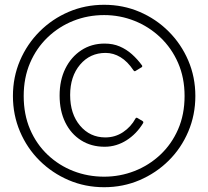

<svg xmlns="http://www.w3.org/2000/svg" viewBox="-20 -772 870 802"><path d="M415 10Q336 10 267 -19.5Q198 -49 145.5 -101Q93 -153 63.5 -222.5Q34 -292 34 -371Q34 -450 63.5 -519Q93 -588 145.5 -640.5Q198 -693 267 -722.5Q336 -752 415 -752Q494 -752 563 -722.5Q632 -693 684.5 -640.5Q737 -588 766.5 -519Q796 -450 796 -371Q796 -292 766.5 -222.5Q737 -153 684.5 -101Q632 -49 563 -19.5Q494 10 415 10ZM415 -34Q481 -34 541.5 -57.5Q602 -81 649.5 -125.5Q697 -170 724 -232Q751 -294 751 -371Q751 -447 724 -509Q697 -571 649.5 -616Q602 -661 541.5 -685Q481 -709 415 -709Q347 -709 286.5 -685Q226 -661 179 -616Q132 -571 105.5 -509Q79 -447 79 -371Q79 -294 105.5 -232Q132 -170 179 -125.5Q226 -81 286.5 -57.5Q347 -34 415 -34ZM417 -590Q452 -590 480 -578Q508 -566 531 -545.5Q554 -525 573 -499Q575 -496 574 -494.5Q573 -493 573 -492L545 -475Q541 -473 537 -479Q513 -515 483.5 -533Q454 -551 421 -551Q356 -551 314.5 -502Q273 -453 273 -375Q273 -296 314.5 -247Q356 -198 420 -198Q461 -198 494 -220Q527 -242 546 -277Q549 -283 556 -278L576 -266Q580 -263 578 -258Q564 -235 546.5 -217Q529 -199 508.5 -186Q488 -173 465 -166Q442 -159 417 -159Q361 -159 318.5 -186Q276 -213 252.5 -261Q229 -309 229 -373Q229 -437 253 -485.5Q277 -534 319.5 -562Q362 -590 417 -590Z"/></svg>

Font: Libre Franklin Thin
Style: Regular
Weight: 100
Designer: Pablo Impallari, Rodrigo Fuenzalida, Nhung Nguyen
Foundry: Impallari Type
Version: Version 3.000